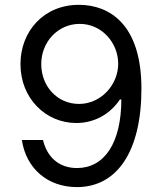

<svg xmlns="http://www.w3.org/2000/svg" viewBox="-20 -757 664 787"><path d="M306.8 -737.2C159.1 -739 63.9 -627.8 63.9 -494.3C63.9 -353.7 167.6 -252.8 292.6 -252.8C367.9 -252.8 431.8 -289.8 471.6 -349.4H477.3C477.3 -170.5 407.7 -68.2 295.5 -68.2C218.8 -68.2 171.9 -116.5 156.2 -183.2H69.6C86.6 -68.2 173.3 9.9 295.5 9.9C458.8 9.9 559.7 -134.9 559.7 -393.5C559.7 -660.5 426.1 -735.8 306.8 -737.2ZM306.8 -659.1C397.7 -659.1 464.5 -581 464.5 -495.7C464.5 -409.1 393.5 -331 304 -331C214.5 -331 149.1 -403.4 149.1 -494.3C149.1 -585.2 217.3 -659.1 306.8 -659.1Z"/></svg>

Font: Karasuma Gothic
Style: Regular
Weight: 400
Designer: Rasmus Andersson, Ryoko Nishizuka
Foundry: Genbu
Version: Version 1.00